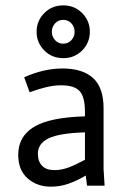

<svg xmlns="http://www.w3.org/2000/svg" viewBox="-20 -701 478 725"><path d="M171.9 3.9Q120.1 3.9 84.5 -27.3Q48.8 -58.6 48.8 -116.2Q48.8 -185.5 107.9 -221.7Q167 -257.8 300.8 -261.7V-278.3Q300.8 -335 280.8 -356.9Q260.7 -378.9 210.9 -378.9Q183.6 -378.9 153.3 -371.6Q123 -364.3 91.8 -352.5L71.3 -409.2Q145.5 -442.4 215.8 -442.4Q292 -442.4 331.5 -406.2Q371.1 -370.1 371.1 -292V-62.5L375 0H308.6L303.7 -38.1Q270.5 -18.6 238.8 -7.3Q207 3.9 171.9 3.9ZM186.5 -58.6Q211.9 -58.6 239.3 -68.8Q266.6 -79.1 300.8 -97.7V-201.2Q204.1 -198.2 163.6 -178.7Q123 -159.2 123 -120.1Q123 -91.8 138.7 -75.2Q154.3 -58.6 186.5 -58.6ZM218.8 -680.7Q261.7 -680.7 290.5 -651.4Q319.3 -622.1 319.3 -581.1Q319.3 -540 290.5 -510.7Q261.7 -481.4 218.8 -481.4Q175.8 -481.4 147 -510.7Q118.2 -540 118.2 -581.1Q118.2 -622.1 147 -651.4Q175.8 -680.7 218.8 -680.7ZM218.8 -536.1Q237.3 -536.1 249.5 -549.3Q261.7 -562.5 261.7 -581.1Q261.7 -599.6 249.5 -612.8Q237.3 -626 218.8 -626Q200.2 -626 188 -612.8Q175.8 -599.6 175.8 -581.1Q175.8 -562.5 188 -549.3Q200.2 -536.1 218.8 -536.1Z"/></svg>

Font: Sudo Variable
Style: Regular
Weight: 400
Monospace: yes
Designer: Jens Kutilek
Foundry: Jens Kutilek
Version: Version 0.040